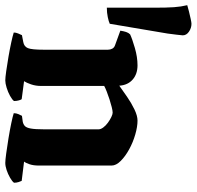

<svg xmlns="http://www.w3.org/2000/svg" viewBox="-101 -715 744 726"><g transform="rotate(90 271.0 -352.0)"><path d="M-62.9 -384V-564Q-62.9 -611 -64.8 -638Q-66.7 -665 -72.4 -688Q-62.9 -691 -48.7 -694.5Q-34.4 -698 -20.7 -701Q-6.9 -704 -2.1 -704Q14 -704 27.8 -694.5Q41.6 -685 41.6 -671Q41.6 -666 39.2 -648Q36.8 -630 34.9 -614L-2.1 -395Q-10.7 -391 -27.3 -387.5Q-43.9 -384 -62.9 -384ZM212 0Q202 0 177 -3.5Q152 -7 123 -12Q94 -17 68.5 -22.5Q43 -28 31 -32Q31 -40 34.5 -48.5Q38 -57 41 -63L67 -68Q84 -71 90 -85.5Q96 -100 96 -146V-388Q96 -397 92 -404.5Q88 -412 79 -415L24 -435Q26 -448 29 -457Q32 -466 38 -472Q55 -480 89.5 -490Q124 -500 155 -500Q188 -500 209 -481.5Q230 -463 232 -431Q250 -444 274 -460.5Q298 -477 322 -488.5Q346 -500 364 -500Q387 -500 416.5 -491.5Q446 -483 472.5 -468.5Q499 -454 516.5 -436.5Q534 -419 534 -402V-127Q534 -106 529 -91.5Q524 -77 519 -71L592 -62Q594 -58 596.5 -50Q599 -42 599 -33Q594 -26 580 -18Q566 -10 551 -5Q536 0 524 0Q514 0 488 -3.5Q462 -7 431.5 -12Q401 -17 374.5 -22.5Q348 -28 336 -32Q336 -41 339.5 -49.5Q343 -58 346 -63L368 -66Q378 -68 384.5 -74Q391 -80 394 -96.5Q397 -113 397 -146V-353Q397 -361 390 -370.5Q383 -380 372 -388Q361 -396 350.5 -401Q340 -406 334 -406Q327 -406 313 -402.5Q299 -399 283.5 -394Q268 -389 254 -383.5Q240 -378 233 -374V-135Q233 -115 227 -97.5Q221 -80 215 -71L283 -62Q285 -60 287.5 -51.5Q290 -43 290 -33Q285 -26 270.5 -18Q256 -10 239.5 -5Q223 0 212 0Z"/></g></svg>

Font: Texturina 12pt
Style: Bold
Weight: 700
Designer: Guillermo Torres Carreño
Foundry: Omnibus-Type
Version: Version 1.002